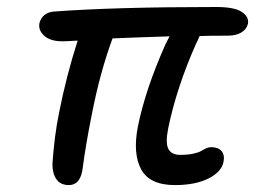

<svg xmlns="http://www.w3.org/2000/svg" viewBox="-20 -518 740 549"><path d="M176.8 11.2Q153.3 11.2 141.6 -5.1Q129.9 -21.5 129.9 -48.8Q135.3 -129.4 148.9 -195.8Q169.9 -301.8 202.1 -401.9Q168 -399.9 158.2 -399.9Q124 -399.9 106.4 -415.8Q88.9 -431.6 92.8 -452.1Q101.1 -481.4 132.8 -484.9Q309.1 -498 598.1 -498Q650.4 -498 671.4 -483.9Q692.4 -469.7 689 -450.2Q685.1 -434.1 669.9 -425Q654.8 -416 630.9 -416Q575.7 -416 550.8 -415Q549.8 -413.1 546.6 -405.5Q543.5 -397.9 541 -394Q484.9 -267.6 460.9 -150.9Q452.6 -109.4 461.4 -92.3Q470.2 -75.2 495.1 -75.2Q517.1 -75.2 532.7 -78.6Q548.3 -82 554.9 -86.2Q561.5 -90.3 569.1 -93.8Q576.7 -97.2 584 -97.2Q604 -97.2 613.5 -85.9Q623 -74.7 619.1 -55.2Q613.8 -26.9 576.4 -7.8Q539.1 11.2 480 11.2Q408.2 11.2 383.8 -33.4Q359.4 -78.1 374 -154.8Q395.5 -262.2 453.1 -391.1Q462.9 -410.6 464.8 -414.1Q369.1 -411.1 301.8 -408.2Q265.6 -310.1 242.2 -189Q225.1 -103.5 216.8 -40Q211.4 11.2 176.8 11.2Z"/></svg>

Font: Shantell Sans Irregular
Style: Italic
Weight: 400
Italic angle: -11.31°
Designer: Stephen Nixon, Anya Danilova, Shantell Martin
Foundry: Arrow Type
Version: Version 1.006;[9816181b4]